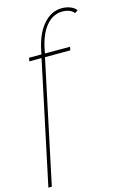

<svg xmlns="http://www.w3.org/2000/svg" viewBox="-153 -802 697 1077"><g transform="rotate(-15 196.0 -263.5)"><path d="M139 -499H68L72 -519H144L148 -540Q167 -634 213 -687Q259 -740 321 -740Q348 -740 371 -730.5Q394 -721 404 -706L386 -694Q366 -721 318 -721Q264 -721 224.5 -674Q185 -627 168 -540L164 -519H310L306 -499H159L8 213H-12Z"/></g></svg>

Font: Raleway-v4020 Thin
Style: Italic
Weight: 250
Italic angle: -12°
Designer: Matt McInerney, Pablo Impallari, Rodrigo Fuenzalida
Foundry: Matt McInerney, Pablo Impallari, Rodrigo Fuenzalida
Version: Version 4.020;PS 004.020;hotconv 1.0.88;makeotf.lib2.5.64775